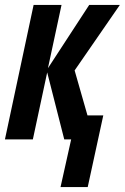

<svg xmlns="http://www.w3.org/2000/svg" viewBox="-26 -564 505 777"><path d="M329 193 392 -97H328L276 -279L459 -544H335L168 -288L223 -544H110L-6 0H107L165 -271L234 0H262L219 193Z"/></svg>

Font: Noto Sans Display Condensed
Style: Bold Italic
Weight: 700
Width: 3
Designer: Monotype Design team
Foundry: Monotype Imaging Inc.
Version: 1.000